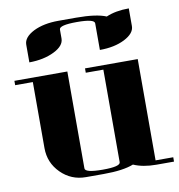

<svg xmlns="http://www.w3.org/2000/svg" viewBox="-78 -753 770 825"><g transform="rotate(-10 307.5 -341.0)"><path d="M0 -441.9V-460.9H231V-38.1Q231 -19 308.1 -19Q384.8 -19 384.8 -38.1V-441.9H308.1V-460.9H538.1V-19H615.2V0H538.1Q480 0 439 -18.1Q393.6 0 308.1 0H231Q167 0 122.1 -44.9Q77.1 -89.8 77.1 -153.8V-441.9ZM77.1 -527.8V-605Q77.1 -637.2 122.1 -660.2Q166.5 -682.1 231 -682.1H308.1Q396.5 -682.1 439 -664.1Q480 -682.1 538.1 -682.1V-605Q538.1 -573.2 493.2 -550.3Q448.7 -527.8 384.8 -527.8V-644Q384.8 -663.1 308.1 -663.1Q231 -663.1 231 -644V-605Q231 -572.8 186 -550.8Q140.6 -528.3 77.1 -527.8Z"/></g></svg>

Font: Hjet
Style: Regular
Weight: 400
Designer: T. Christopher White
Version: Version 1.2